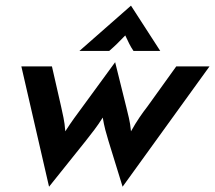

<svg xmlns="http://www.w3.org/2000/svg" viewBox="-20 -658 782 698"><path d="M158.3 20.8 57.6 -416.7H168.8L202.1 -270.8Q206.2 -251.4 210.8 -230.2Q215.3 -209 217.4 -180.6Q234.7 -207.6 249.3 -227.8Q263.9 -247.9 277.8 -266.7L398.6 -431.9L439.6 -266.7Q443.8 -249.3 448.6 -229.2Q453.5 -209 456.2 -180.6Q472.9 -210.4 487.2 -231.2Q501.4 -252.1 516 -270.8L620.8 -416.7H741.7L425.7 20.8L374.3 -145.8Q368.1 -166 362.8 -186.1Q357.6 -206.2 353.5 -230.6Q338.2 -206.2 322.9 -186.1Q307.6 -166 291.7 -145.8ZM268.8 -472.9 456.2 -637.5 562.5 -472.9H465.3Q456.2 -486.1 449.7 -499.3Q443.1 -512.5 435.4 -529.2Q419.4 -512.5 405.9 -499.3Q392.4 -486.1 377.1 -472.9Z"/></svg>

Font: Afacad SemiBold
Style: Italic
Weight: 600
Italic angle: -14°
Designer: Kristian Moeller
Foundry: Dicotype
Version: Version 1.000